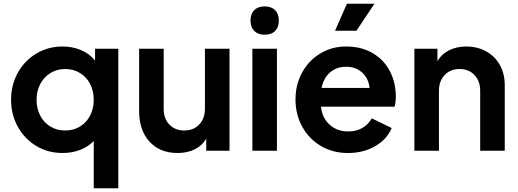

<svg xmlns="http://www.w3.org/2000/svg" viewBox="-20 -804 2762 1024"><path d="M480 -52Q450 -21 407 -4.5Q364 12 314 12Q236 12 173.5 -25.5Q111 -63 75 -128Q39 -193 39 -272Q39 -351 75 -416Q111 -481 174 -518.5Q237 -556 313 -556Q368 -556 413 -536.5Q458 -517 487 -481V-544H611V200H480ZM328 -108Q372 -108 406.5 -129Q441 -150 460.5 -187.5Q480 -225 480 -272Q480 -319 460.5 -356.5Q441 -394 406 -415Q371 -436 328 -436Q284 -436 249 -414.5Q214 -393 194.5 -355.5Q175 -318 175 -272Q175 -225 194.5 -187.5Q214 -150 249 -129Q284 -108 328 -108Z M722 -211V-544H853V-222Q853 -171 883.5 -139.5Q914 -108 963 -108Q1012 -108 1042.5 -140Q1073 -172 1073 -225V-544H1204V0H1080V-65Q1058 -27 1018.5 -7.5Q979 12 927 12Q832 12 777 -49Q722 -110 722 -211Z M1326 -544H1457V0H1326ZM1391 -770Q1427 -770 1447 -750Q1467 -730 1467 -694Q1467 -659 1447.5 -639Q1428 -619 1391 -619Q1356 -619 1336 -639Q1316 -659 1316 -694Q1316 -730 1336 -750Q1356 -770 1391 -770Z M1556 -273Q1556 -353 1591.5 -417.5Q1627 -482 1688.5 -519Q1750 -556 1826 -556Q1908 -556 1968 -520.5Q2028 -485 2059.5 -424Q2091 -363 2091 -290Q2091 -256 2084 -235H1692Q1698 -175 1738 -139Q1778 -103 1837 -103Q1881 -103 1912.5 -121.5Q1944 -140 1963 -173L2069 -121Q2044 -61 1981 -24.5Q1918 12 1836 12Q1754 12 1690.5 -26Q1627 -64 1591.5 -129Q1556 -194 1556 -273ZM1951 -335Q1946 -385 1912 -416.5Q1878 -448 1826 -448Q1776 -448 1741 -418.5Q1706 -389 1695 -335ZM1830 -784H1977L1881 -640H1767Z M2190 -544H2313V-477Q2334 -515 2374.5 -535.5Q2415 -556 2467 -556Q2526 -556 2573 -530Q2620 -504 2646 -457Q2672 -410 2672 -350V0H2541V-319Q2541 -372 2510.5 -404Q2480 -436 2431 -436Q2382 -436 2351.5 -404Q2321 -372 2321 -319V0H2190Z"/></svg>

Font: Evergrow Sans
Style: Bold
Weight: 700
Foundry: 10Web
Version: Version 1.000